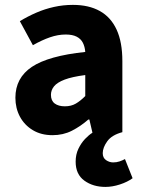

<svg xmlns="http://www.w3.org/2000/svg" viewBox="-20 -528 567 767"><path d="M401.2 218.7Q351.8 218.7 317 193.6Q282.2 168.4 282.2 117.8Q282.2 89.2 293.2 66.3Q304.2 43.3 319.9 26.9Q335.5 10.6 349.3 2.2L337 -50.6H333Q301.7 -23.2 266.9 -5.6Q232.1 12 189.8 12Q144.5 12 111.2 -8Q78 -27.9 59.7 -61.8Q41.5 -95.7 41.5 -137.6Q41.5 -216.9 107.5 -261Q173.5 -305 320.6 -320.5Q319 -341.6 311 -357.2Q303 -372.9 286.2 -381.5Q269.5 -390.1 242.6 -390.1Q211.7 -390.1 179.7 -379Q147.7 -368 111.4 -347.4L59.3 -443.4Q90.8 -462.6 125 -477.4Q159.2 -492.2 195.8 -500.3Q232.4 -508.5 271.4 -508.5Q334.6 -508.5 378.7 -484Q422.8 -459.5 445.8 -409.7Q468.8 -360 468.8 -283.7V0Q426.4 11.3 408.4 36.5Q390.4 61.7 390.4 83.9Q390.4 102.6 403.7 111.7Q417.1 120.8 431.9 120.8Q445.9 120.8 457.6 116.8Q469.3 112.8 479.2 107.4L509.7 184Q489 199.1 458.9 208.9Q428.8 218.7 401.2 218.7ZM239.2 -103.3Q264.2 -103.3 282.8 -114.1Q301.4 -124.9 320.6 -144.3V-228.2Q268.1 -221.3 238.2 -210Q208.4 -198.6 195.9 -183.2Q183.5 -167.8 183.5 -149Q183.5 -125.8 198.6 -114.5Q213.7 -103.3 239.2 -103.3Z"/></svg>

Font: Source Sans Variable
Style: Regular
Weight: 200
Designer: Paul D. Hunt
Foundry: Adobe Systems Incorporated
Version: Version 3.006;hotconv 1.0.111;makeotfexe 2.5.65597